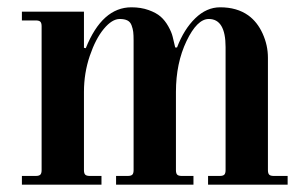

<svg xmlns="http://www.w3.org/2000/svg" viewBox="-20 -506 840 526"><path d="M40 0V-24H78Q87 -24 90.5 -27.5Q94 -31 94 -40V-434Q94 -443 90.5 -446.5Q87 -450 78 -450H40V-474H210V-375L215 -374Q260 -486 340 -486Q366 -486 387 -478.5Q408 -471 420 -460.5Q432 -450 441 -434Q450 -418 453 -405.5Q456 -393 460 -376H465Q484 -426 515 -456Q546 -486 583 -486Q629 -486 660 -464Q685 -446 699.5 -414Q714 -382 714 -348V-40Q714 -31 717.5 -27.5Q721 -24 730 -24H768V0H550V-24H582Q591 -24 594.5 -27.5Q598 -31 598 -40V-377Q598 -454 552 -454Q520 -454 491 -393.5Q462 -333 462 -254V-40Q462 -31 465.5 -27.5Q469 -24 478 -24H510V0H298V-24H330Q339 -24 342.5 -27.5Q346 -31 346 -40V-395Q346 -410 345 -418.5Q344 -427 340.5 -436.5Q337 -446 329 -450Q321 -454 308 -454Q287 -454 264.5 -427Q242 -400 226 -353Q210 -306 210 -254V-40Q210 -31 213.5 -27.5Q217 -24 226 -24H258V0Z"/></svg>

Font: Old Standard TT
Style: Bold
Weight: 700
Designer: Alexey Kryukov <alexios@thessalonica.org.ru>
Version: Version 2.2